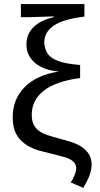

<svg xmlns="http://www.w3.org/2000/svg" viewBox="-20 -745 488 937"><path d="M42 -173Q42 -261 100.5 -320Q159 -379 267 -396Q194 -402 151.5 -437.5Q109 -473 109 -528Q109 -579 144 -613Q179 -647 242 -661V-665L118 -661H82V-725H392V-664Q290 -652 243 -620.5Q196 -589 196 -537Q198 -511 207 -492.5Q216 -474 236 -461Q256 -448 288.5 -440Q321 -432 371 -428V-364Q254 -349 194.5 -303Q135 -257 135 -185Q135 -151 147 -132Q159 -112 181 -99Q203 -86 269 -69Q295 -62 323 -53.5Q351 -45 374 -31Q397 -17 412 4.5Q427 26 427 59Q427 81 418 107.5Q409 134 386 172L325 145Q336 130 344 110Q352 90 352 76Q352 60 341 47Q330 35 308 26Q297 22 276 16.5Q255 11 223 3Q195 -4 175.5 -9Q156 -14 145 -19Q134 -24 123.5 -29.5Q113 -35 103 -42Q74 -62 58 -93Q42 -124 42 -173Z"/></svg>

Font: Libra Sans
Style: Regular
Weight: 400
Foundry: Context Ltd
Version: Version 1.000; ttfautohint (v1.3)